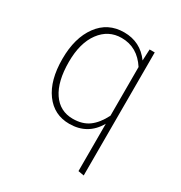

<svg xmlns="http://www.w3.org/2000/svg" viewBox="-172 -652 915 973"><g transform="rotate(30 285.5 -165.5)"><path d="M266 -21Q322 -21 359 -48Q396 -75 424 -130V-415Q369 -500 277 -500Q200 -500 152.5 -436Q105 -372 105 -261Q105 -147 147.5 -84Q190 -21 266 -21ZM458 -520V200L424 194V-83Q371 10 263 10Q174 10 121.5 -61.5Q69 -133 69 -258Q69 -381 124 -456Q179 -531 274 -531Q369 -531 425 -454L428 -520Z"/></g></svg>

Font: FiraSans
Style: Regular
Weight: 200
Designer: Carrois Corporate & Edenspiekermann AG
Foundry: Carrois Corporate GbR & Edenspiekermann AG
Version: Version 3.106;PS 003.106;hotconv 1.0.70;makeotf.lib2.5.58329